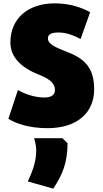

<svg xmlns="http://www.w3.org/2000/svg" viewBox="-20 -738 612 1146"><path d="M264 27C441 27 542 -66 542 -204C542 -319 499 -382 388 -425C309 -456 266 -474 266 -509C266 -533 286 -544 330 -544C379 -544 423 -525 461 -505L518 -665C470 -692 398 -718 306 -718C151 -718 42 -631 42 -484C42 -396 108 -333 215 -291C281 -265 308 -238 308 -201C308 -175 291 -156 246 -156C183 -156 124 -179 87 -201L30 -29C74 -1 152 27 264 27ZM298 388C355 301 383 231 383 117L353 87H184C196 131 196 147 196 162C196 214 183 266 146 345Z"/></svg>

Font: Repo ExtraBlack
Style: Regular
Weight: 400
Designer: Stefan Peev
Foundry: Context Ltd
Version: Version 001.502